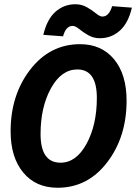

<svg xmlns="http://www.w3.org/2000/svg" viewBox="-20 -872 641 904"><path d="M251 12Q149 12 89.5 -59.5Q30 -131 30 -254Q30 -425 122.5 -544.5Q215 -664 357 -664Q458 -664 517 -593Q576 -522 576 -398Q576 -227 484.5 -107.5Q393 12 251 12ZM265 -106Q339 -106 387.5 -195Q436 -284 436 -411Q436 -545 344 -545Q269 -545 220 -456.5Q171 -368 171 -241Q171 -106 265 -106ZM450 -692Q420 -692 395 -706.5Q370 -721 352.5 -735.5Q335 -750 322 -750Q290 -750 277 -701L184 -708Q201 -781 241 -816.5Q281 -852 335 -852Q365 -852 390 -837.5Q415 -823 432.5 -808.5Q450 -794 462 -794Q493 -794 508 -843L601 -836Q584 -763 544 -727.5Q504 -692 450 -692Z"/></svg>

Font: TypoPRO Source Code Pro
Style: Bold Italic
Weight: 700
Italic angle: -11°
Monospace: yes
Designer: Paul D. Hunt, Teo Tuominen
Foundry: Adobe Systems Incorporated
Version: Version 1.030;PS 1.0;hotconv 1.0.84;makeotf.lib2.5.63406